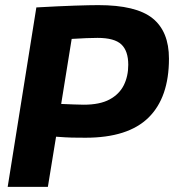

<svg xmlns="http://www.w3.org/2000/svg" viewBox="-20 -730 680 750"><path d="M10 0 122 -701Q211 -706 271.5 -708Q332 -710 364 -710Q512 -710 576 -658.5Q640 -607 640 -501Q640 -349 560 -270.5Q480 -192 314 -192Q283 -192 261 -192.5Q239 -193 199 -196L167 0ZM260 -578 219 -324Q250 -323 268.5 -322Q287 -321 307 -321Q370 -321 408 -341.5Q446 -362 463.5 -397Q481 -432 481 -477Q481 -531 454 -556.5Q427 -582 361 -582Q336 -582 317 -581Q298 -580 260 -578Z"/></svg>

Font: Georama
Style: Bold Italic
Weight: 700
Italic angle: -9°
Designer: Jean-Baptiste Levee
Foundry: Production Type
Version: Version 1.000